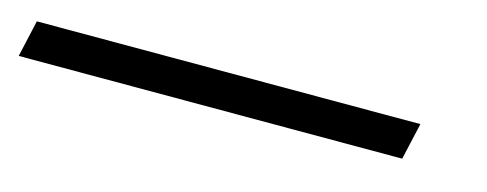

<svg xmlns="http://www.w3.org/2000/svg" viewBox="-116 -26 637 251"><g transform="rotate(15 202.5 100.0)"><path d="M-95.2 125 -84 75.2H435.1L423.8 125Z"/></g></svg>

Font: Lorenzo Sans
Style: Italic
Weight: 400
Italic angle: -12°
Foundry: Intel Corporation
Version: Version 1.00; ttfautohint (v1.5)